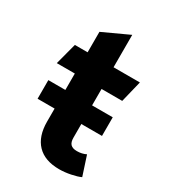

<svg xmlns="http://www.w3.org/2000/svg" viewBox="-164 -728 727 821"><g transform="rotate(30 199.5 -318.0)"><path d="M332 -106 363 -11Q346 -3 316.5 3Q287 9 260 9Q189 9 151.5 -30Q114 -69 114 -142V-206H30V-298H114V-379H25L53 -485H116V-586L244 -645V-485H374L348 -379H246V-298H348V-206H246V-139Q246 -116 256 -106Q266 -96 287 -96Q312 -96 332 -106Z"/></g></svg>

Font: Niramit
Style: Bold
Weight: 700
Designer: Katatrad Aksorn Co.,Ltd.
Foundry: Cadson Demak Co.,Ltd.
Version: Version 1.001; ttfautohint (v1.6)